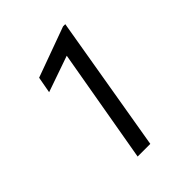

<svg xmlns="http://www.w3.org/2000/svg" viewBox="-201 -831 948 948"><g transform="rotate(-45 272.5 -357.5)"><path d="M416 -714.8 294.9 0H206.5L311 -599.6L122.1 -533.7L137.7 -619.1L400.4 -714.8Z"/></g></svg>

Font: Mardoto
Style: Italic
Weight: 400
Italic angle: -12°
Designer: Christian Robertson, Vahan Hovhannisyan
Foundry: Google
Version: Version 1.000